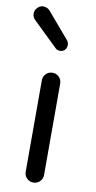

<svg xmlns="http://www.w3.org/2000/svg" viewBox="-98 -895 467 935"><g transform="rotate(10 135.5 -427.0)"><path d="M92.8 -45.9V-497.1Q92.8 -516.6 106 -529.8Q119.1 -543 138.2 -543Q157.2 -543 170.4 -529.8Q183.6 -516.6 183.6 -497.1V-45.9Q183.6 -26.4 170.4 -13.2Q157.2 0 138.2 0Q119.1 0 106 -13.2Q92.8 -26.4 92.8 -45.9ZM177.7 -663.1Q168 -654.3 154.3 -654.3Q140.6 -654.3 131.8 -663.1L10.7 -780.3Q-2.9 -793 -2.9 -810.5Q-2.9 -829.1 10.7 -841.8Q22.5 -853.5 39.1 -853.5Q40 -853.5 42 -852.5Q59.6 -851.6 71.3 -837.9L179.7 -710.9Q187.5 -701.2 187.5 -688.5Q187.5 -673.8 177.7 -663.1Z"/></g></svg>

Font: Gen Jyuu Gothic P Regular
Style: Regular
Weight: 400
Designer: [Source Han Sans]
Ryoko NISHIZUKA  (kana & ideographs); Paul D. Hunt (Latin, Greek & Cyrillic); Wenlong ZHANG  (bopomofo
Version: Version 1.002.20150607